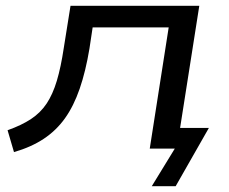

<svg xmlns="http://www.w3.org/2000/svg" viewBox="-20 -510 787 659"><path d="M501 129 580 0H498L509 -71H697L583 129ZM28 12 6 -63Q54 -80 86.5 -101.5Q119 -123 140 -154.5Q161 -186 175 -232.5Q189 -279 199 -346L222 -490H664L587 0H494L559 -416H298L287 -343Q274 -265 253.5 -205.5Q233 -146 203 -104Q173 -62 130 -33.5Q87 -5 28 12Z"/></svg>

Font: Nunito Sans 10pt Expanded
Style: Italic
Weight: 400
Width: 7
Italic angle: -9°
Designer: Vernon Adams
Foundry: Vernon Adams
Version: Version 3.101;gftools[0.9.27]